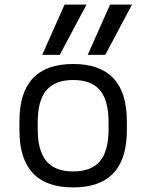

<svg xmlns="http://www.w3.org/2000/svg" viewBox="-20 -810 640 840"><path d="M300 10Q65 10 65 -240V-280Q65 -530 300 -530Q535 -530 535 -280V-240Q535 10 300 10ZM300 -60Q380 -60 417.5 -105Q455 -150 455 -245V-275Q455 -370 417.5 -415Q380 -460 300 -460Q221 -460 183 -415Q145 -370 145 -275V-245Q145 -150 183 -105Q221 -60 300 -60ZM440.5 -570 557.6 -790H461.6L363.7 -570ZM241.5 -570 358.6 -790H262.6L164.7 -570Z"/></svg>

Font: M PLUS Code Latin 60
Style: Regular
Weight: 400
Width: 7
Monospace: yes
Designer: Coji Morishita
Foundry: UNDERFOREST DESIGN
Version: Version 1.005; ttfautohint (v1.8.3)